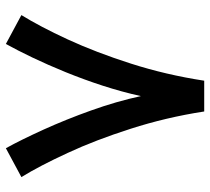

<svg xmlns="http://www.w3.org/2000/svg" viewBox="-50 -628 701 640"><g transform="rotate(90 300.0 -307.5)"><path d="M248.5 -638.2C235.4 -552.7 216.3 -471.2 191.4 -393.6C166.5 -315.9 139.6 -245.6 110.8 -183.1C82 -120.6 54.7 -69.3 29.8 -28.8L126 22.9C181.6 -77.6 263.2 -257.8 299.8 -427.2C311.5 -373 327.6 -317.4 347.7 -261.2C367.7 -205.1 389.2 -151.9 411.6 -102.5C434.1 -53.2 454.6 -11.2 473.6 22.9L569.8 -28.8C544.9 -69.3 518.1 -120.6 489.3 -183.1C460.4 -245.1 433.6 -315.4 408.7 -393.1C383.8 -470.7 364.3 -552.2 351.1 -638.2Z"/></g></svg>

Font: Vazirmatn Medium
Style: Regular
Weight: 500
Designer: Saber Rastikerdar
Foundry: Saber Rastikerdar
Version: Version 33.003